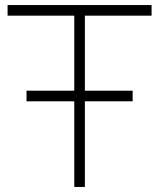

<svg xmlns="http://www.w3.org/2000/svg" viewBox="-20 -740 630 760"><path d="M85 -339V-381H274V-678H10V-720H580V-678H316V-381H505V-339H316V0H274V-339Z"/></svg>

Font: Vela Sans ExtLt
Style: Regular
Weight: 200
Designer: Principal design: Mikhail Sharanda - project Manrope.
Design modification: Ravid Balaliev
Foundry: Mikhail Sharanda
Version: Version 1.001